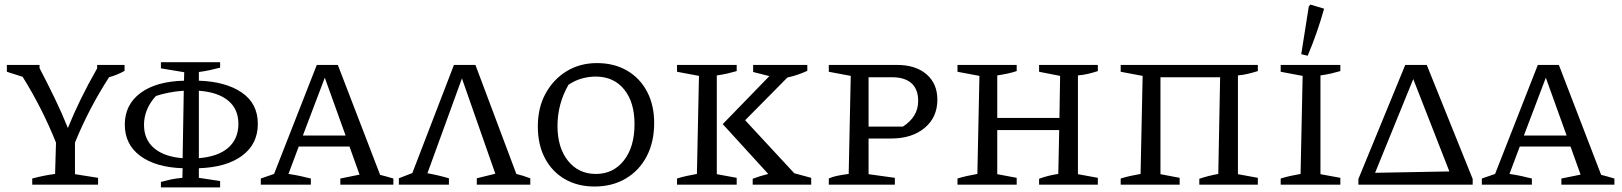

<svg xmlns="http://www.w3.org/2000/svg" viewBox="-20 -808 7095 840"><path d="M121 0V-27Q173 -41 221 -47L225 -184Q165 -334 79 -472L10 -494V-524H153V-510Q188 -443 219 -379Q250 -315 277 -248Q302 -310 333.5 -374.5Q365 -439 405 -509V-524H525V-498Q493 -480 457 -470Q412 -400 375 -329Q338 -258 308 -184V-46L409 -30V0Z M684 12V-12Q706 -18 726 -22.5Q746 -27 778 -30L779 -72Q661 -76 593.5 -126Q526 -176 526 -263Q526 -350 594.5 -401Q663 -452 785 -455L786 -492L684 -509V-536H943V-512Q920 -506 897 -501Q874 -496 850 -493V-455Q968 -451 1038 -403Q1108 -355 1108 -266Q1108 -178 1039.5 -127Q971 -76 850 -72V-30L943 -16V12ZM610 -262Q610 -197 654.5 -159.5Q699 -122 779 -116L784 -411Q750 -409 717.5 -402.5Q685 -396 662 -388Q635 -358 622.5 -326.5Q610 -295 610 -262ZM1023 -266Q1023 -331 978 -368Q933 -405 850 -411V-116Q935 -123 979 -162Q1023 -201 1023 -266Z M1643 -43Q1659 -39 1668 -36.5Q1677 -34 1701 -27V0H1469V-27L1553 -44L1509 -167H1287L1242 -47Q1270 -43 1293 -38Q1316 -33 1340 -27V0H1121V-27L1179 -47L1366 -524H1458ZM1305 -215H1492L1401 -468Z M1725 0V-28L1784 -51L1966 -524H2060L2239 -47Q2268 -40 2300 -28V0H2066V-28L2147 -48L2001 -465L1850 -50Q1873 -46 1896.5 -40.5Q1920 -35 1944 -28V0Z M2581 8Q2507 8 2451 -24.5Q2395 -57 2364 -116Q2333 -175 2333 -255Q2333 -337 2367 -399Q2401 -461 2459 -496.5Q2517 -532 2592 -532Q2667 -532 2723.5 -499Q2780 -466 2811 -407Q2842 -348 2842 -270Q2842 -187 2809.5 -124.5Q2777 -62 2718 -27Q2659 8 2581 8ZM2587 -47Q2663 -47 2709.5 -106Q2756 -165 2756 -265Q2756 -361 2710.5 -417Q2665 -473 2586 -473Q2556 -473 2525.5 -464.5Q2495 -456 2467 -437Q2419 -353 2419 -257Q2419 -162 2465 -104.5Q2511 -47 2587 -47Z M2942 0V-27Q2964 -34 2985.5 -38.5Q3007 -43 3029 -47L3038 -476L2942 -494V-524H3203V-497Q3186 -492 3165 -487Q3144 -482 3116 -478V-46L3203 -30V0ZM3273 0V-26Q3305 -38 3341 -47L3142 -265L3346 -475L3275 -493V-524H3512V-498Q3492 -489 3470.5 -481.5Q3449 -474 3425 -469L3240 -282L3455 -50L3529 -30V0Z M3904 -524Q3986 -524 4033.5 -483Q4081 -442 4081 -372Q4081 -295 4025.5 -248.5Q3970 -202 3878 -202H3780V-46L3895 -30V0H3606V-27Q3620 -34 3641 -38.5Q3662 -43 3693 -47L3702 -476L3606 -494V-524ZM3883 -470H3780V-254H3930Q3997 -297 3997 -366Q3997 -418 3967.5 -444Q3938 -470 3883 -470Z M4169 0V-27Q4191 -34 4212.5 -38.5Q4234 -43 4256 -47L4265 -476L4169 -494V-524H4428V-497Q4410 -491 4389.5 -486.5Q4369 -482 4343 -478V-292H4615L4618 -476L4526 -494V-524H4783V-497Q4765 -491 4742.5 -485.5Q4720 -480 4696 -478V-46L4783 -30V0H4526V-26Q4548 -34 4568.5 -39Q4589 -44 4610 -47L4614 -239H4343V-46L4428 -30V0Z M5057 -470V-46L5141 -30V0H4883V-27Q4905 -34 4926.5 -38.5Q4948 -43 4970 -47L4979 -476L4883 -494V-524H5483V-497Q5464 -491 5441.5 -485.5Q5419 -480 5396 -478V-46L5483 -30V0H5227V-26Q5248 -33 5268 -38Q5288 -43 5310 -47L5318 -470Z M5583 0V-27Q5605 -34 5626.5 -38.5Q5648 -43 5670 -47L5679 -476L5583 -494V-524H5844V-497Q5827 -492 5806 -487Q5785 -482 5757 -478V-46L5844 -30V0ZM5701 -564 5673 -571 5706 -780 5713 -788 5773 -770Q5743 -663 5701 -564Z M6222 -524 6423 -25V0H5923V-25L6128 -524ZM5996 -52 6321 -58 6163 -462Z M6985 -43Q7001 -39 7010 -36.5Q7019 -34 7043 -27V0H6811V-27L6895 -44L6851 -167H6629L6584 -47Q6612 -43 6635 -38Q6658 -33 6682 -27V0H6463V-27L6521 -47L6708 -524H6800ZM6647 -215H6834L6743 -468Z"/></svg>

Font: Piazzolla SC
Style: Regular
Weight: 400
Designer: Juan Pablo del Peral
Foundry: Huerta Tipografica
Version: Version 1.330